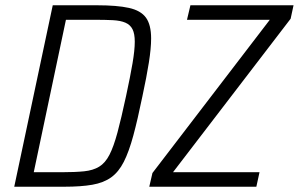

<svg xmlns="http://www.w3.org/2000/svg" viewBox="-20 -708 1133 728"><path d="M34 0 180 -688H348Q424 -688 469 -678Q514 -668 533.5 -641Q553 -614 553 -562Q553 -525 544.5 -471Q536 -417 520 -343Q502 -255 485.5 -194Q469 -133 449.5 -94.5Q430 -56 401.5 -35.5Q373 -15 330 -7.5Q287 0 224 0ZM108 -55H215Q265 -55 299 -58.5Q333 -62 356 -76Q379 -90 395 -121Q411 -152 425.5 -206Q440 -260 458 -344Q474 -418 482.5 -468Q491 -518 491 -550Q491 -580 482.5 -597Q474 -614 455.5 -622Q437 -630 408 -631.5Q379 -633 338 -633H230ZM546 0 558 -52 1003 -633H689L702 -688H1093L1082 -637L636 -55H964L952 0Z"/></svg>

Font: Saira SemiCondensed Light
Style: Italic
Weight: 300
Width: 4
Italic angle: -12°
Designer: Hector Gatti with collaboration of the Omnibus-Type team
Foundry: Omnibus-Type
Version: Version 1.101